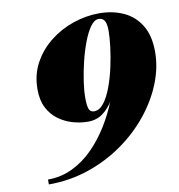

<svg xmlns="http://www.w3.org/2000/svg" viewBox="-85 -838 864 925"><g transform="rotate(-10 347.0 -375.0)"><path d="M79.5 10V-14Q144.5 -14 200.2 -41Q256 -68 301.5 -114Q347 -160 382.2 -217.2Q417.5 -274.5 441.5 -335.5Q465.5 -396.5 477.8 -454Q490 -511.5 490 -557L491.5 -670Q491.5 -692 487.5 -706Q483.5 -720 475 -726.8Q466.5 -733.5 453.5 -733.5Q432.5 -733.5 413.2 -706.5Q394 -679.5 377.8 -636.5Q361.5 -593.5 349.5 -544Q337.5 -494.5 331 -448.8Q324.5 -403 324.5 -372Q324.5 -332 331 -315.5Q337.5 -299 355.5 -299Q382 -299 403.5 -326.8Q425 -354.5 441.5 -398.8Q458 -443 469 -493.5Q480 -544 485.8 -591Q491.5 -638 491.5 -670H519.5Q519.5 -643 516 -602.2Q512.5 -561.5 504 -514.8Q495.5 -468 481 -422Q466.5 -376 444.2 -338.2Q422 -300.5 391.2 -277.8Q360.5 -255 319 -255Q281 -255 243.2 -266Q205.5 -277 174 -300.2Q142.5 -323.5 123.8 -360.5Q105 -397.5 105 -450Q105 -521.5 136 -578.5Q167 -635.5 218.5 -676.2Q270 -717 333.2 -738.5Q396.5 -760 460.5 -760Q526 -760 579 -736Q632 -712 663.2 -661.2Q694.5 -610.5 694.5 -530.5Q694.5 -454.5 663.8 -377.5Q633 -300.5 577 -231Q521 -161.5 444.2 -107.2Q367.5 -53 275 -21.5Q182.5 10 79.5 10Z"/></g></svg>

Font: Bodoni Moda 9pt Black
Style: Italic
Weight: 900
Italic angle: -13°
Designer: Owen Earl
Foundry: indestructible type
Version: Version 2.004